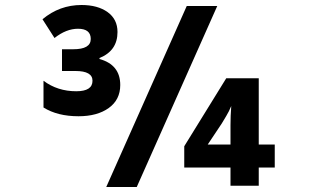

<svg xmlns="http://www.w3.org/2000/svg" viewBox="-20 -743 1240 768"><path d="M294 -278Q369 -278 415 -311Q461 -344 461 -403Q461 -484 378 -507V-511Q450 -540 450 -615Q450 -666 410.5 -694.5Q371 -723 306 -723Q218 -723 150 -666L198 -591Q245 -628 292 -628Q343 -628 343 -587Q343 -546 273 -546H228V-459H282Q350 -459 350 -420Q350 -378 285 -378Q210 -378 154 -420V-313Q210 -278 294 -278ZM902 0H1015V-73H1079V-165H1015V-430H885L717 -158V-73H902ZM811 -165 867 -249Q874 -261 885 -279Q896 -297 905 -319Q902 -280 902 -243V-165ZM405 5 727 -719H849L527 5Z"/></svg>

Font: Noto Sans Mono Extra
Style: Regular
Weight: 800
Designer: Monotype Design Team
Foundry: Monotype Imaging Inc.
Version: Version 1.900